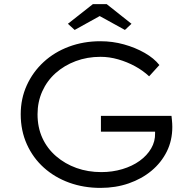

<svg xmlns="http://www.w3.org/2000/svg" viewBox="-20 -906 930 936"><path d="M470 10Q388 10 317.5 -15.5Q247 -41 194 -88.5Q141 -136 111 -202.5Q81 -269 81 -349Q81 -425 110.5 -490Q140 -555 192.5 -603.5Q245 -652 316 -678.5Q387 -705 469 -705Q529 -705 584.5 -689.5Q640 -674 685.5 -648Q731 -622 757 -589L707 -534Q677 -562 638.5 -583Q600 -604 556.5 -616.5Q513 -629 470 -629Q405 -629 349 -608Q293 -587 251 -549.5Q209 -512 186 -460.5Q163 -409 163 -349Q163 -285 186.5 -233.5Q210 -182 253.5 -144.5Q297 -107 353 -87Q409 -67 474 -67Q528 -67 576.5 -81.5Q625 -96 661 -122Q697 -148 717 -182.5Q737 -217 736 -256V-287L754 -264H472V-341H816Q817 -332 818 -322.5Q819 -313 819.5 -303.5Q820 -294 820 -287Q820 -221 793 -167Q766 -113 718.5 -73.5Q671 -34 607.5 -12Q544 10 470 10ZM344 -760 311 -790 433 -886H500L621 -790L589 -760L451 -836H481Z"/></svg>

Font: Lexend Exa Light
Style: Regular
Weight: 300
Designer: Bonnie Shaver-Troup, Thomas Jockin
Foundry: Lexend
Version: Version 1.007